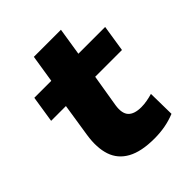

<svg xmlns="http://www.w3.org/2000/svg" viewBox="-184 -750 872 872"><g transform="rotate(-45 251.5 -314.0)"><path d="M303 11Q219 11 170 -16Q121 -43 104 -94Q87 -145 98 -217L123 -378H28L48 -506H157L178 -639H352L331 -506H503L483 -378H311L285 -221Q278 -174 297.5 -153Q317 -132 362 -132Q380 -132 399 -135.5Q418 -139 435 -144L437 -14Q405 -1 372 5Q339 11 303 11Z"/></g></svg>

Font: Nunito Sans 7pt Black
Style: Italic
Weight: 900
Italic angle: -9°
Version: Version 3.101;gftools[0.9.27]